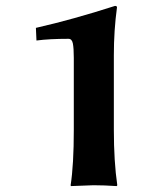

<svg xmlns="http://www.w3.org/2000/svg" viewBox="-20 -630 554 653"><path d="M367.2 -189V-441.9C367.2 -498.9 370.8 -553.2 377.9 -605C377.9 -608.2 375.7 -609.9 371.1 -609.9C276 -579.3 186.4 -554.4 102.1 -535.2L104 -492.2C133.3 -496.1 169.6 -498 212.9 -498C220.7 -498 225.7 -492.8 227.8 -482.2C229.9 -471.6 231 -455.2 231 -433.1V-189C231 -108.9 227.4 -45.9 220.2 0L221.2 2.9L297.9 0C321.9 0 348.3 1 377 2.9L378.9 0C371.1 -53.4 367.2 -116.4 367.2 -189Z"/></svg>

Font: Linux Biolinum G
Style: Bold
Weight: 700
Designer: Philipp H. Poll
Foundry: Philipp H. Poll
Version: Version 1.1.0